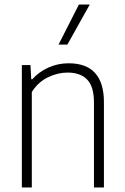

<svg xmlns="http://www.w3.org/2000/svg" viewBox="-20 -828 550 848"><path d="M76.5 -540.5H114.5L118 -478H122.5Q153.5 -512 195 -530.2Q236.5 -548.5 283 -548.5Q439 -548.5 439 -376.5V0H395V-375Q395 -446 364.8 -476.8Q334.5 -507.5 278 -507.5Q235.5 -507.5 192 -486.8Q148.5 -466 120.5 -421.5V0H76.5ZM238.5 -631 328.5 -808H376.5L277.5 -631Z"/></svg>

Font: Encode Sans Semi Condensed ExLight
Style: Regular
Weight: 275
Width: 4
Designer: Multiple Designers
Foundry: Impallari Type
Version: Version 2.000